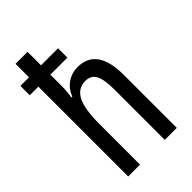

<svg xmlns="http://www.w3.org/2000/svg" viewBox="-230 -838 916 916"><g transform="rotate(-45 228.0 -380.0)"><path d="M146 -760V-669H261V-606H146V-529Q146 -494 140 -458H146Q161 -497 192.5 -518.5Q224 -540 261 -540Q329 -540 361 -493.5Q393 -447 393 -357V0H312V-341Q312 -408 296 -437.5Q280 -467 243 -467Q193 -467 169 -421.5Q145 -376 145 -272V0H65V-606H7V-669H65V-760Z"/></g></svg>

Font: Noto Sans Georgian ExtraCondensed
Style: Regular
Weight: 400
Width: 2
Designer: Monotype Design Team, Akaki Razmadze
Foundry: Google LLC
Version: Version 2.005; ttfautohint (v1.8.4.7-5d5b)